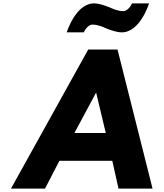

<svg xmlns="http://www.w3.org/2000/svg" viewBox="-20 -1119 970 1139"><path d="M602 -954C602 -954 662.9 -927 701.9 -927C811.9 -927 864.2 -1099 864.2 -1099H763.2C763.2 -1099 743.1 -1053 711.1 -1053C675.1 -1053 638 -1072 638 -1072C638 -1072 577.2 -1099 538.2 -1099C428.2 -1099 375.9 -927 375.9 -927H476.9C476.9 -927 496.9 -973 528.9 -973C564.9 -973 602 -954 602 -954ZM677.2 -825H503.2L45 0H247L332.2 -165H646.2L683 0H885ZM607.5 -330H421.5L550.2 -570Z"/></svg>

Font: Sztylet
Style: BdObl
Weight: 700
Foundry: Cannot Into Space Fonts, PlusOne Fonts
Version: Version 0.12